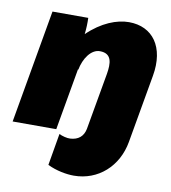

<svg xmlns="http://www.w3.org/2000/svg" viewBox="-87 -604 772 867"><g transform="rotate(10 299.5 -170.0)"><path d="M-5 0H195L245 -285L246 -280C256 -336 289 -381 328 -381C385 -381 385 -334 377 -286L331 -25C324 10 301 29 264 31C250 32 227 26 213 19L188 165C229 185 276 193 309 193C421 193 508 114 528 0L583 -313C607 -448 544 -533 435 -533C380 -533 311 -507 247 -445C250 -471 251 -497 250 -520H86Z"/></g></svg>

Font: Fixel Text 20240404 Black
Style: Italic
Weight: 900
Width: 4
Italic angle: -10°
Designer: AlfaBravo + MacPaw
Foundry: Kyrylo Tkachov, Marchela Mozhyna, Serhii Makarenko, Maria Weinstein, Zakhar Kryvoshyya
Version: Version 1.211;Glyphs 3.2 (3225)